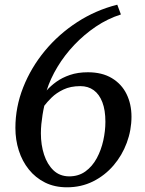

<svg xmlns="http://www.w3.org/2000/svg" viewBox="-20 -786 618 817"><path d="M265 11Q212.5 11 171.8 -9.2Q131 -29.5 102.8 -64.8Q74.5 -100 60 -145.5Q45.5 -191 45.5 -241.5Q45.5 -330.5 78.8 -414.5Q112 -498.5 171 -569.8Q230 -641 308.8 -692Q387.5 -743 479 -766L494.5 -724.5Q438 -706.5 388 -672.8Q338 -639 296.2 -595Q254.5 -551 224.5 -501.2Q194.5 -451.5 178.5 -401Q195 -420 219.5 -437.8Q244 -455.5 277.5 -467Q311 -478.5 354 -478.5Q414.5 -478.5 456 -453.5Q497.5 -428.5 518.5 -385.8Q539.5 -343 539.5 -289.5Q539.5 -232.5 519.5 -178.5Q499.5 -124.5 462.8 -81.8Q426 -39 375.8 -14Q325.5 11 265 11ZM274 -35.5Q314.5 -35.5 343.8 -56.8Q373 -78 391.8 -112.8Q410.5 -147.5 419.5 -188.2Q428.5 -229 428.5 -268Q428.5 -317.5 415.5 -351.2Q402.5 -385 378.8 -402.2Q355 -419.5 322 -419.5Q280 -419.5 249.8 -405Q219.5 -390.5 199.8 -371Q180 -351.5 168.5 -336Q164 -316.5 161 -297.2Q158 -278 156 -258.5Q154 -239 154 -218.5Q154 -169.5 167.5 -128Q181 -86.5 207.5 -61.2Q234 -36 274 -35.5Z"/></svg>

Font: Merriweather 36pt
Style: Italic
Weight: 400
Italic angle: -7.8°
Version: Version 2.101